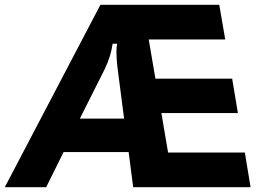

<svg xmlns="http://www.w3.org/2000/svg" viewBox="-73 -783 1136 803"><path d="M120 0H-53L347 -763H844L869 -618H549L577 -454H898L922 -310H602L630 -145H951L975 0H484L465 -147H193ZM261 -287H446L418 -503Q414 -538 414 -567Q414 -587 417 -600H398Q391 -547 364 -492Z"/></svg>

Font: Open Sauce Sans ExBold Italic
Style: Regular
Weight: 800
Italic angle: -10°
Designer: Alfredo Marco Pradil
Foundry: Creative Sauce Fz LLC
Version: Version 1.477